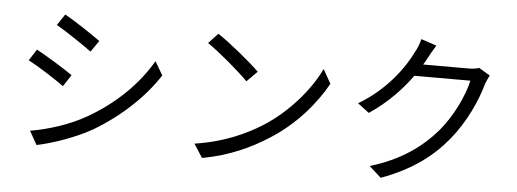

<svg xmlns="http://www.w3.org/2000/svg" viewBox="-53 -958 3106 1153"><g transform="rotate(5 1500.0 -381.5)"><path d="M301 -768 256 -701C315 -667 423 -595 471 -559L518 -627C475 -659 360 -735 301 -768ZM151 -54 197 28C290 9 428 -38 529 -96C688 -190 826 -319 913 -454L865 -536C784 -395 652 -265 486 -170C385 -112 261 -73 151 -54ZM150 -543 106 -475C166 -444 275 -374 324 -338L370 -408C326 -440 210 -511 150 -543Z M1227 -733 1170 -672C1244 -622 1369 -515 1419 -463L1482 -526C1426 -582 1298 -686 1227 -733ZM1141 -63 1194 19C1361 -12 1487 -73 1587 -137C1738 -231 1854 -367 1923 -492L1875 -577C1817 -454 1695 -306 1541 -209C1446 -150 1316 -89 1141 -63Z M2805 -665C2789 -659 2767 -656 2740 -656H2468C2477 -670 2485 -684 2492 -698C2502 -717 2520 -750 2537 -776L2444 -807C2438 -781 2424 -745 2413 -728C2370 -638 2272 -493 2099 -390L2168 -338C2277 -411 2361 -500 2421 -584H2759C2739 -493 2678 -364 2600 -272C2509 -166 2384 -75 2201 -21L2273 44C2461 -25 2580 -117 2671 -228C2760 -336 2821 -472 2848 -572C2854 -588 2864 -611 2872 -625Z"/></g></svg>

Font: Noto Sans CJK SC Regular
Style: Regular
Weight: 400
Designer: Ryoko NISHIZUKA (kana & ideographs); Paul D. Hunt (Latin, Greek & Cyrillic); Wenlong ZHANG (bopomofo); Sandoll Communica
Foundry: Adobe Systems Incorporated
Version: Version 1.004;PS 1.004;hotconv 1.0.82;makeotf.lib2.5.63406